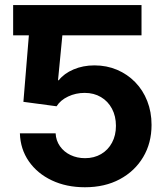

<svg xmlns="http://www.w3.org/2000/svg" viewBox="-20 -748 676 777"><path d="M183.1 -727.5V-605H33.2V-727.5ZM323.7 9.8Q248.5 9.8 189.7 -18.1Q130.9 -45.9 96.7 -95.2Q62.5 -144.5 60.5 -208.5H205.1Q206.5 -179.2 222.7 -156.2Q238.8 -133.3 265.4 -120.6Q292 -107.9 324.2 -107.9Q360.8 -107.9 389.2 -124.5Q417.5 -141.1 433.3 -170.7Q449.2 -200.2 449.2 -238.8Q449.2 -277.8 433.1 -308.1Q417 -338.4 388.4 -355.2Q359.9 -372.1 322.8 -372.1Q286.6 -372.1 255.6 -357.4Q224.6 -342.8 209 -317.9L74.7 -335.9L106.9 -727.5H552.7V-605H232.4L214.8 -423.3H217.8Q239.3 -450.7 277.6 -467Q315.9 -483.4 362.3 -483.4Q411.6 -483.4 453.6 -465.6Q495.6 -447.8 527.1 -415.5Q558.6 -383.3 575.9 -339.1Q593.3 -294.9 593.3 -242.7Q593.3 -168.9 559.3 -112.1Q525.4 -55.2 464.8 -22.7Q404.3 9.8 323.7 9.8Z"/></svg>

Font: Inter 18pt
Style: Bold
Weight: 700
Designer: Rasmus Andersson
Foundry: rsms
Version: Version 4.001;git-66647c0bb